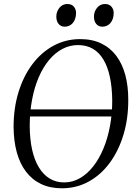

<svg xmlns="http://www.w3.org/2000/svg" viewBox="-20 -952 694 982"><path d="M90.5 -356.5 91.5 -392.5H592L590.5 -356.5ZM296.5 11Q236 11 190 -11Q144 -33 112.8 -74.2Q81.5 -115.5 65.8 -173.2Q50 -231 49.5 -302.5Q49.5 -399.5 74.8 -481.2Q100 -563 145.8 -623.8Q191.5 -684.5 253.8 -718.2Q316 -752 390 -752Q451.5 -752 497.8 -729.8Q544 -707.5 574.8 -666.5Q605.5 -625.5 620.8 -568.8Q636 -512 636 -442.5Q636.5 -346.5 611.8 -264Q587 -181.5 541.8 -119.8Q496.5 -58 434 -23.5Q371.5 11 296.5 11ZM308.5 -19Q351 -19 388.5 -40.5Q426 -62 456.2 -100.2Q486.5 -138.5 508.5 -191Q530.5 -243.5 542.2 -305.8Q554 -368 554 -436Q553.5 -504.5 542.2 -557.5Q531 -610.5 509 -647.2Q487 -684 454.5 -702.8Q422 -721.5 379 -721.5Q336.5 -721.5 298.8 -701.5Q261 -681.5 230.2 -644.2Q199.5 -607 177.5 -555.5Q155.5 -504 143.8 -441.2Q132 -378.5 132 -307.5Q132.5 -240 144.2 -186.8Q156 -133.5 178.8 -96Q201.5 -58.5 234 -38.8Q266.5 -19 308.5 -19ZM310.5 -815.5Q292 -815.5 280 -829.2Q268 -843 268 -868Q268.5 -893.5 284.2 -912.5Q300 -931.5 324.5 -931.5Q346.5 -931.5 357.8 -918Q369 -904.5 369 -885.5Q368.5 -853 352.2 -834.2Q336 -815.5 310.5 -815.5ZM503 -815.5Q484.5 -815.5 472.5 -829.2Q460.5 -843 460.5 -868Q461 -893.5 476.8 -912.5Q492.5 -931.5 517 -931.5Q538.5 -931.5 550 -918Q561.5 -904.5 561.5 -885.5Q561 -853 544.8 -834.2Q528.5 -815.5 503 -815.5Z"/></svg>

Font: Merriweather 120pt Light
Style: Italic
Weight: 300
Italic angle: -7.8°
Version: Version 2.101